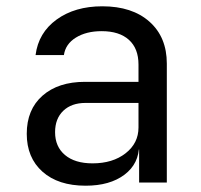

<svg xmlns="http://www.w3.org/2000/svg" viewBox="-20 -580 640 610"><path d="M252 10Q165 10 115 -34.5Q65 -79 65 -155Q65 -232 115 -276Q165 -320 250 -320H420V-375Q420 -426 389.5 -453.5Q359 -481 303 -481Q254 -481 221 -460.5Q188 -440 183 -405H93Q102 -476 160 -518Q218 -560 305 -560Q400 -560 455 -511Q510 -462 510 -378V0H422V-105H407L422 -120Q422 -60 375.5 -25Q329 10 252 10ZM274 -61Q338 -61 379 -93Q420 -125 420 -175V-253H252Q207 -253 181 -228Q155 -203 155 -160Q155 -114 186.5 -87.5Q218 -61 274 -61Z"/></svg>

Font: JetBrains Mono Zero
Style: Regular-Zero
Weight: 400
Designer: Philipp Nurullin, Konstantin Bulenkov
Foundry: JetBrains
Version: Version 2.211